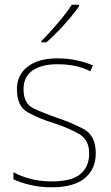

<svg xmlns="http://www.w3.org/2000/svg" viewBox="-20 -786 471 816"><path d="M387 -134Q387 -210 335.5 -237.5Q284 -265 221 -286Q163 -306 121.5 -326Q80 -346 80 -407Q80 -460 118.5 -486.5Q157 -513 224 -513Q306 -513 364 -483L375 -508Q345 -521 306.5 -529.5Q268 -538 224 -538Q144 -538 98 -503Q52 -468 52 -407Q52 -334 98 -308.5Q144 -283 210 -262Q272 -242 315.5 -217Q359 -192 359 -134Q359 -78 322 -46.5Q285 -15 200 -15Q110 -15 37 -54V-24Q64 -11 106.5 -0.5Q149 10 200 10Q293 10 340 -28.5Q387 -67 387 -134ZM316 -766H285Q265 -734 226 -688Q187 -642 156 -612V-606H177Q215 -639 253.5 -682Q292 -725 316 -759Z"/></svg>

Font: Noto Sans Display Thin
Style: Regular
Weight: 250
Designer: Monotype Design Team
Foundry: Monotype Imaging Inc.
Version: Version 1.900